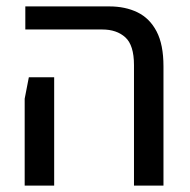

<svg xmlns="http://www.w3.org/2000/svg" viewBox="-20 -579 592 599"><path d="M398 0V-376Q398 -438 371 -462.5Q344 -487 299 -487H59V-559H321Q371 -559 409 -540.5Q447 -522 468.5 -481Q490 -440 490 -372V0ZM57 0V-271L70 -338H149V-271V0Z"/></svg>

Font: Assistant ExtraLight Medium
Style: Regular
Weight: 500
Version: Version 3.000